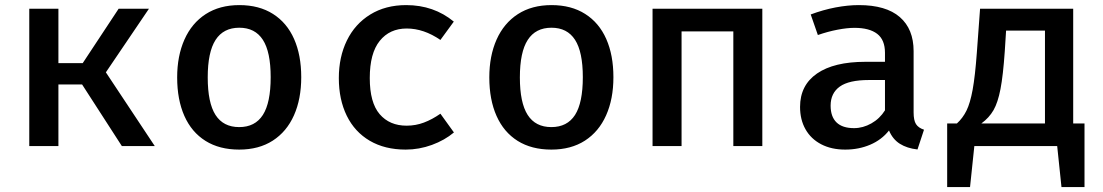

<svg xmlns="http://www.w3.org/2000/svg" viewBox="-20 -576 4348 757"><path d="M210.3 0H95.4V-541.5H210.3V-327.2H306.2L447.7 -541.5H567.2L397.4 -290.8L590.3 0H460.5L303.6 -243.1H210.3Z M1167.7 -271.8Q1167.7 -185.6 1139 -121.3Q1110.3 -56.9 1055.4 -21.5Q1000.5 13.8 923.1 13.8Q845.1 13.8 790.3 -20.5Q735.4 -54.9 706.9 -119Q678.5 -183.1 678.5 -270.8Q678.5 -355.4 707.2 -420Q735.9 -484.6 791 -520.3Q846.2 -555.9 923.6 -555.9Q1001.5 -555.9 1056.4 -521Q1111.3 -486.2 1139.5 -422.3Q1167.7 -358.5 1167.7 -271.8ZM799 -270.8Q799 -170.8 829.7 -122.8Q860.5 -74.9 923.1 -74.9Q985.6 -74.9 1016.4 -122.8Q1047.2 -170.8 1047.2 -271.8Q1047.2 -371.3 1016.4 -419Q985.6 -466.7 923.6 -466.7Q861 -466.7 830 -418.7Q799 -370.8 799 -270.8Z M1716.4 -127.7 1769.7 -53.8Q1733.3 -23.1 1682.8 -4.6Q1632.3 13.8 1579.5 13.8Q1497.4 13.8 1437.9 -21Q1378.5 -55.9 1347.2 -119.7Q1315.9 -183.6 1315.9 -268.2Q1315.9 -351.3 1347.7 -416.4Q1379.5 -481.5 1439.7 -518.7Q1500 -555.9 1581.5 -555.9Q1690.3 -555.9 1769.2 -490.8L1716.4 -418.5Q1650.8 -463.6 1583.6 -463.6Q1516.4 -463.6 1477.2 -414.9Q1437.9 -366.2 1437.9 -268.2Q1437.9 -171.3 1476.9 -125.9Q1515.9 -80.5 1583.1 -80.5Q1619 -80.5 1651.5 -92.8Q1684.1 -105.1 1716.4 -127.7Z M2398.5 -271.8Q2398.5 -185.6 2369.7 -121.3Q2341 -56.9 2286.2 -21.5Q2231.3 13.8 2153.8 13.8Q2075.9 13.8 2021 -20.5Q1966.2 -54.9 1937.7 -119Q1909.2 -183.1 1909.2 -270.8Q1909.2 -355.4 1937.9 -420Q1966.7 -484.6 2021.8 -520.3Q2076.9 -555.9 2154.4 -555.9Q2232.3 -555.9 2287.2 -521Q2342.1 -486.2 2370.3 -422.3Q2398.5 -358.5 2398.5 -271.8ZM2029.7 -270.8Q2029.7 -170.8 2060.5 -122.8Q2091.3 -74.9 2153.8 -74.9Q2216.4 -74.9 2247.2 -122.8Q2277.9 -170.8 2277.9 -271.8Q2277.9 -371.3 2247.2 -419Q2216.4 -466.7 2154.4 -466.7Q2091.8 -466.7 2060.8 -418.7Q2029.7 -370.8 2029.7 -270.8Z M2985.6 0H2871.3V-452.3H2667.2V0H2552.8V-541.5H2985.6Z M3582.1 -132.8Q3582.1 -101.5 3591.5 -86.7Q3601 -71.8 3623.1 -64.6L3597.4 13.3Q3555.9 8.7 3527.7 -9.2Q3499.5 -27.2 3485.1 -61.5Q3455.9 -24.6 3410.8 -5.4Q3365.6 13.8 3312.3 13.8Q3257.9 13.8 3217.7 -7.2Q3177.4 -28.2 3155.9 -66.2Q3134.4 -104.1 3134.4 -154.4Q3134.4 -240 3201.3 -286.2Q3268.2 -332.3 3391.8 -332.3H3469.2V-367.7Q3469.2 -419 3438.5 -442.6Q3407.7 -466.2 3348.7 -466.2Q3320.5 -466.2 3282.6 -459Q3244.6 -451.8 3204.6 -437.9L3176.4 -519Q3225.6 -537.4 3274.4 -546.7Q3323.1 -555.9 3366.2 -555.9Q3473.3 -555.9 3527.7 -508.7Q3582.1 -461.5 3582.1 -374.4ZM3469.2 -141V-260.5H3405.6Q3327.2 -260.5 3291 -234.6Q3254.9 -208.7 3254.9 -159.5Q3254.9 -115.9 3278.2 -93.3Q3301.5 -70.8 3347.2 -70.8Q3382.6 -70.8 3415.6 -89.5Q3448.7 -108.2 3469.2 -141Z M4211.3 -89.2H4255.9V161.5H4165.1L4148.2 0H3821.5L3804.6 161.5H3714.4V-89.2H3752.8Q3775.9 -110.3 3790.5 -139.7Q3805.1 -169.2 3814.9 -222.6Q3824.6 -275.9 3831.3 -367.2L3844.1 -541.5H4211.3ZM4100 -455.4H3946.7L3941.5 -373.3Q3934.9 -277.9 3924.6 -224.9Q3914.4 -171.8 3897.2 -141.8Q3880 -111.8 3849.2 -89.2H4100Z"/></svg>

Font: Fira Code Fixed Medium
Style: Regular
Weight: 500
Monospace: yes
Designer: Carrois Corporate, Edenspiekermann AG, Nikita Prokopov
Foundry: Carrois Corporate, Edenspiekermann AG, Nikita Prokopov
Version: Version 5.002